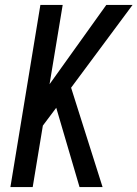

<svg xmlns="http://www.w3.org/2000/svg" viewBox="-20 -755 555 775"><path d="M301 0 207 -320 153 -248 112 0H22L143 -735H233L180 -415L409 -735H515L267 -401L394 0Z"/></svg>

Font: Iosevka Medium
Style: Italic
Weight: 500
Italic angle: -9°
Monospace: yes
Designer: Belleve Invis
Foundry: Belleve Invis
Version: Version 32.5.0; ttfautohint (v1.8.4)